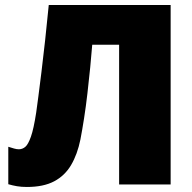

<svg xmlns="http://www.w3.org/2000/svg" viewBox="-20 -734 765 764"><path d="M659 0H454V-556H347Q344 -516 339 -466Q334 -416 328 -363.5Q322 -311 314.5 -263Q307 -215 300 -179Q288 -120 263 -77.5Q238 -35 195.5 -12.5Q153 10 87 10Q65 10 47.5 7Q30 4 13 -1V-150Q26 -146 36 -143Q46 -140 55 -140Q69 -140 80.5 -149.5Q92 -159 103 -190Q114 -221 124 -286Q127 -307 132.5 -349Q138 -391 145 -448Q152 -505 159.5 -573Q167 -641 174 -714H659Z"/></svg>

Font: Noto Sans Display Black
Style: Regular
Weight: 900
Designer: Monotype Design Team
Foundry: Monotype Imaging Inc.
Version: Version 2.003